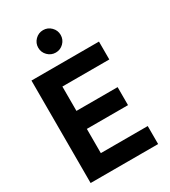

<svg xmlns="http://www.w3.org/2000/svg" viewBox="-234 -1104 1078 1217"><g transform="rotate(-30 305.0 -495.0)"><path d="M341.1 -850.3Q316.9 -826.2 283.2 -826.2Q249.5 -826.2 225.3 -850.3Q201.2 -874.5 201.2 -908.2Q201.2 -941.9 225.3 -966.1Q249.5 -990.2 283.2 -990.2Q316.9 -990.2 341.1 -966.1Q365.2 -941.9 365.2 -908.2Q365.2 -874.5 341.1 -850.3ZM210.9 -619.1V-440.9H512.2V-309.1H210.9V-131.8H554.2V0H60.1V-750H554.2V-619.1Z"/></g></svg>

Font: Oakes Grotesk Bold
Style: Regular
Weight: 700
Designer: Samuel Oakes
Foundry: Samuel Oakes
Version: Version 1.000;PS 001.000;hotconv 1.0.88;makeotf.lib2.5.64775